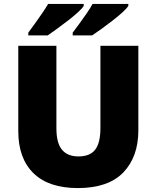

<svg xmlns="http://www.w3.org/2000/svg" viewBox="-20 -947 797 977"><path d="M684 -284Q684 -149 607.5 -69.5Q531 10 376 10Q228 10 150.5 -65.5Q73 -141 73 -280V-714H267V-295Q267 -219 295.5 -185Q324 -151 379 -151Q438 -151 464.5 -185.5Q491 -220 491 -296V-714H684ZM633 -917Q625 -904 603 -884Q581 -864 552.5 -842Q524 -820 496.5 -800Q469 -780 449 -767H350V-781Q364 -800 383 -825.5Q402 -851 420.5 -878Q439 -905 451 -927H633ZM406 -917Q398 -904 376 -884Q354 -864 325.5 -842Q297 -820 269.5 -800Q242 -780 223 -767H124V-781Q138 -800 156.5 -825.5Q175 -851 193.5 -878Q212 -905 225 -927H406Z"/></svg>

Font: Noto Sans Arabic Blk
Style: Regular
Weight: 900
Designer: Monotype Design Team, Nadine Chahine, Nizar Qandah and Khaled Hosny
Foundry: Monotype Imaging Inc.
Version: Version 2.012; ttfautohint (v1.8.4.7-5d5b)